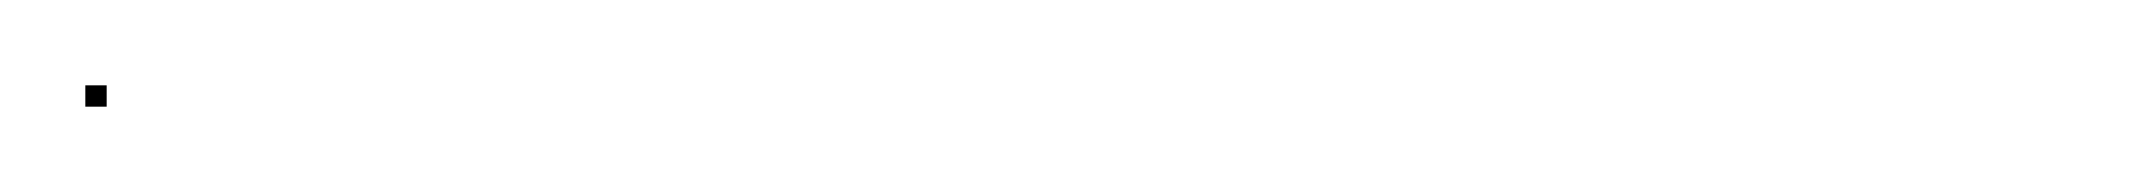

<svg xmlns="http://www.w3.org/2000/svg" viewBox="-22 -194 505 45"><path d="M-2 -169V-174H3V-169Z"/></svg>

Font: FRB American Cursive Just Beginnings
Style: Italic
Weight: 400
Italic angle: -25°
Version: Version 2.0;Modular Font Editor K font №1